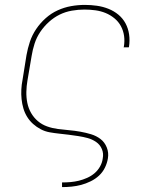

<svg xmlns="http://www.w3.org/2000/svg" viewBox="-20 -548 640 783"><path d="M233 215V196H234Q251 196 268 194.5Q285 193 301.5 189Q318 185 335 177.5Q352 170 365.5 158.5Q379 147 388 131Q397 115 399 98Q403 78 395.5 60Q388 42 372 31Q356 20 337.5 15Q319 10 299.5 7Q280 4 260.5 1.5Q241 -1 221.5 -3Q202 -5 182.5 -8.5Q163 -12 146 -21Q129 -30 115 -42.5Q101 -55 91 -71Q81 -87 75.5 -105.5Q70 -124 68 -143.5Q66 -163 67 -183Q68 -203 72 -223L88 -323Q93 -351 102 -378Q111 -405 127.5 -429.5Q144 -454 166.5 -474Q189 -494 215.5 -506Q242 -518 270 -523Q298 -528 326 -528Q351 -528 375.5 -524.5Q400 -521 422.5 -512Q445 -503 463 -488Q481 -473 492 -452.5Q503 -432 506.5 -407.5Q510 -383 506 -357L505 -355H484L485 -357Q489 -380 486 -401.5Q483 -423 473 -441.5Q463 -460 446.5 -473.5Q430 -487 410.5 -495Q391 -503 369 -506Q347 -509 324 -509Q299 -509 273 -504.5Q247 -500 223.5 -488.5Q200 -477 179.5 -458.5Q159 -440 144 -417.5Q129 -395 121 -370Q113 -345 109 -320L92 -220Q88 -197 87.5 -173.5Q87 -150 91.5 -128Q96 -106 107 -87Q118 -68 134.5 -54Q151 -40 172 -32.5Q193 -25 216 -22Q239 -19 262 -17Q285 -15 307.5 -11Q330 -7 351.5 -0.5Q373 6 390 19Q407 32 415.5 53.5Q424 75 420 98Q417 117 408 135.5Q399 154 384 168Q369 182 349.5 191.5Q330 201 311 206Q292 211 272.5 213Q253 215 234 215Z"/></svg>

Font: Iosevka Thin Extended
Style: Italic
Weight: 100
Width: 7
Italic angle: -9°
Monospace: yes
Designer: Belleve Invis
Foundry: Belleve Invis
Version: Version 32.5.0; ttfautohint (v1.8.4)